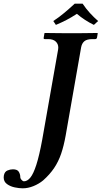

<svg xmlns="http://www.w3.org/2000/svg" viewBox="-71 -825 552 1041"><path d="M377 -805Q395 -778 416.5 -754.5Q438 -731 461 -711L438 -690Q387 -715 346 -750Q315 -730 289 -716.5Q263 -703 232 -690L218 -711Q250 -732 278.5 -756Q307 -780 334 -805ZM244 -556Q244 -559 244.5 -561.5Q245 -564 245 -567Q245 -587 231 -600Q217 -613 190 -613H172Q164 -613 166 -621L170 -645L172 -646Q172 -646 189 -646Q206 -646 231 -645.5Q256 -645 280.5 -645Q305 -645 320 -645Q334 -645 356.5 -645Q379 -645 402 -645.5Q425 -646 441 -646Q457 -646 457 -646L459 -645L455 -621Q453 -613 445 -613H431Q400 -613 386.5 -601.5Q373 -590 369 -569L285 -90Q275 -34 260.5 8.5Q246 51 222.5 86Q199 121 163 153Q140 172 110.5 184Q81 196 52 196Q33 196 9 191Q-15 186 -33 173Q-51 160 -51 137Q-51 134 -50.5 131.5Q-50 129 -50 126Q-46 106 -31 99.5Q-16 93 -1 93Q23 93 31 106.5Q39 120 39 135Q39 143 46 150.5Q53 158 59 158Q77 158 93.5 138Q110 118 126 68.5Q142 19 158 -68Z"/></svg>

Font: Libertinus Serif Semibold Italic
Style: Regular
Weight: 600
Italic angle: -11.5°
Designer: Philipp H. Poll, Khaled Hosny
Foundry: Caleb Maclennan
Version: Version 7.051;RELEASE